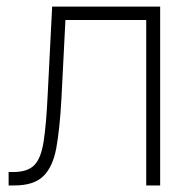

<svg xmlns="http://www.w3.org/2000/svg" viewBox="-20 -566 599 586"><path d="M6.3 0V-41H21Q63.5 -41 84.2 -61.5Q105 -82 113 -133.1Q121.1 -184.1 125.5 -276.4L139.2 -545.9H468.8V0H426.3V-504.9H179.7L167.5 -265.1Q162.6 -174.3 152.1 -115.7Q141.6 -57.1 112.5 -28.6Q83.5 0 23.9 0Z"/></svg>

Font: Inter Extra Light
Style: Regular
Weight: 200
Designer: Rasmus Andersson
Foundry: rsms
Version: Version 4.000;git-3c8e0fc